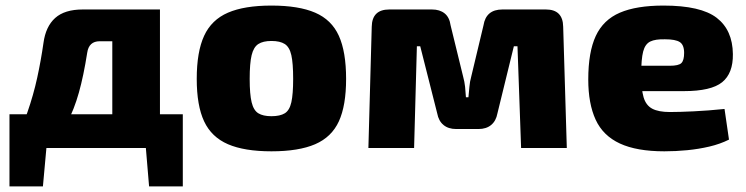

<svg xmlns="http://www.w3.org/2000/svg" viewBox="-20 -531 2678 689"><path d="M542 -497V-383H338Q299 -383 293 -342Q280 -259 263 -198.5Q246 -138 221 -91Q196 -44 159 0H21Q56 -64 78 -127Q100 -190 113.5 -252Q127 -314 136 -377Q144 -436 178 -466.5Q212 -497 277 -497ZM147 -5 134 138H14V-5ZM636 -121V0H14V-121ZM636 -5V138H515L503 -5ZM554 -497V0H383V-497Z M954 -511Q1052 -511 1111 -485.5Q1170 -460 1196 -402.5Q1222 -345 1222 -248Q1222 -152 1196 -95.5Q1170 -39 1111 -13.5Q1052 12 954 12Q857 12 798 -13.5Q739 -39 712.5 -95.5Q686 -152 686 -248Q686 -345 712.5 -402.5Q739 -460 798 -485.5Q857 -511 954 -511ZM954 -384Q924 -384 907 -373Q890 -362 883 -333Q876 -304 876 -248Q876 -193 883 -164Q890 -135 907 -124.5Q924 -114 954 -114Q985 -114 1002 -124.5Q1019 -135 1025.5 -164Q1032 -193 1032 -248Q1032 -304 1025.5 -333Q1019 -362 1002 -373Q985 -384 954 -384Z M1939 -497Q2000 -497 2001 -435L2014 0H1850L1837 -365H1824L1765 -124Q1760 -97 1742.5 -82.5Q1725 -68 1697 -68H1617Q1589 -68 1571.5 -82.5Q1554 -97 1549 -124L1488 -365H1476L1466 0H1302L1314 -435Q1315 -497 1377 -497H1530Q1558 -497 1575.5 -483Q1593 -469 1597 -440L1642 -256Q1647 -238 1649 -219.5Q1651 -201 1652 -182H1661Q1663 -201 1664.5 -219.5Q1666 -238 1671 -256L1715 -440Q1724 -497 1783 -497Z M2361 -511Q2495 -511 2552 -467Q2609 -423 2610 -337Q2611 -268 2571.5 -236Q2532 -204 2434 -204H2161V-295H2383Q2416 -295 2425.5 -305Q2435 -315 2435 -341Q2435 -370 2419.5 -380Q2404 -390 2367 -390Q2332 -391 2313.5 -382Q2295 -373 2288 -346Q2281 -319 2281 -265Q2281 -211 2289.5 -182Q2298 -153 2320.5 -141Q2343 -129 2384 -129Q2417 -129 2469.5 -131.5Q2522 -134 2580 -140L2596 -30Q2564 -14 2525.5 -5Q2487 4 2446 8Q2405 12 2364 12Q2265 12 2204.5 -16Q2144 -44 2117.5 -101.5Q2091 -159 2091 -246Q2091 -344 2118 -402Q2145 -460 2204.5 -485.5Q2264 -511 2361 -511Z"/></svg>

Font: Exo 2 ExtraBold
Style: Regular
Weight: 800
Designer: Natanael Gama
Foundry: Natanael Gama
Version: Version 2.010